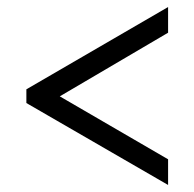

<svg xmlns="http://www.w3.org/2000/svg" viewBox="-20 -631 552 546"><path d="M458 -105 55 -338V-377L458 -611V-538L150 -357L458 -178Z"/></svg>

Font: Noto Serif Myanmar SemiCondensed SemiBold
Style: Regular
Weight: 600
Width: 4
Designer: Ben Mitchell and the Monotype Design Team
Foundry: Monotype Imaging Inc.
Version: Version 2.106; ttfautohint (v1.8.4.7-5d5b)